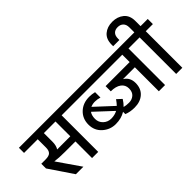

<svg xmlns="http://www.w3.org/2000/svg" viewBox="-78 -1511 2116 2116"><g transform="rotate(-45 980.0 -452.5)"><path d="M673 -650V-570H562V0H466V-259H303Q207 -259 146 -268L331 0H214L26 -278V-351H93Q147 -351 168 -373Q189 -395 189 -440V-570H-24V-650ZM466 -339V-570H285V-436Q285 -376 261 -339Z M1715 -650V-570H1604V0H1507V-374H1322Q1391 -333 1391 -246Q1391 -159 1336 -110Q1281 -61 1191 -61Q1123 -61 1068 -83V-119Q1004 -79 916.5 -79Q829 -79 763.5 -137.5Q698 -196 698 -288.5Q698 -381 760.5 -440.5Q823 -500 921 -500Q961 -500 1003 -490V-406Q964 -418 927 -418Q890 -418 860 -404L1065 -214Q1084 -232 1112 -272L1166 -222Q1141 -182 1110 -152Q1141 -143 1186.5 -143Q1232 -143 1264.5 -171Q1297 -199 1297 -254.5Q1297 -310 1253.5 -342Q1210 -374 1132 -374V-455H1507V-570H625V-650ZM818 -369Q794 -335 794 -282Q794 -229 832 -193Q870 -157 924 -157Q978 -157 1021 -180Z M1872 -650H1984V-570H1873V0H1777V-570H1666V-650H1775V-728Q1775 -773 1750.5 -797Q1726 -821 1685.5 -821Q1645 -821 1622 -798Q1599 -775 1599 -728V-707H1502V-730Q1502 -817 1554 -861Q1606 -905 1685.5 -905Q1765 -905 1818.5 -861Q1872 -817 1872 -731Z"/></g></svg>

Font: Hind Medium
Style: Regular
Weight: 500
Designer: Manushi Parikh, Satya Rajpurohit
Foundry: Indian Type Foundry
Version: Version 1.201;PS 1.0;hotconv 1.0.78;makeotf.lib2.5.61930; tt